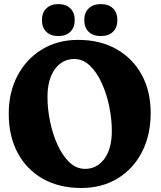

<svg xmlns="http://www.w3.org/2000/svg" viewBox="-20 -904 783 934"><path d="M360 -710Q467 -710 546.5 -665Q626 -620 669.5 -540Q713 -460 713 -354.5Q713 -246 670.2 -163.8Q627.5 -81.5 551.5 -35.5Q475.5 10.5 375 10.5Q268 10.5 188.8 -34.2Q109.5 -79 66 -160.2Q22.5 -241.5 22.5 -351Q22.5 -456 65.8 -537Q109 -618 185 -664Q261 -710 360 -710ZM524 -267Q524 -324.5 511.5 -385.8Q499 -447 475.2 -499.2Q451.5 -551.5 417.8 -584.2Q384 -617 341.5 -617Q283.5 -617 247.2 -567.8Q211 -518.5 211 -431.5Q211 -374 223.5 -313Q236 -252 259.8 -199.8Q283.5 -147.5 317.2 -115Q351 -82.5 394 -82.5Q451.5 -82.5 487.8 -131.5Q524 -180.5 524 -267ZM264 -728.5Q227 -728.5 205.5 -749.2Q184 -770 184 -806Q184 -842.5 205.5 -863.2Q227 -884 264 -884Q301 -884 322.2 -863.2Q343.5 -842.5 343.5 -806Q343.5 -770.5 322.2 -749.5Q301 -728.5 264 -728.5ZM470 -728.5Q433 -728.5 411.5 -749.2Q390 -770 390 -806Q390 -842.5 411.5 -863.2Q433 -884 470 -884Q508.5 -884 529.8 -863.2Q551 -842.5 551 -806Q551 -770.5 529.8 -749.5Q508.5 -728.5 470 -728.5Z"/></svg>

Font: Fraunces 144pt S100
Style: Bold
Weight: 700
Version: Version 1.000; ttfautohint (v1.8.3)